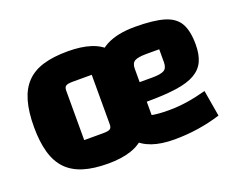

<svg xmlns="http://www.w3.org/2000/svg" viewBox="-89 -674 1060 849"><g transform="rotate(-20 440.5 -250.0)"><path d="M291 14Q223 14 175 -1Q127 -16 96.5 -47.5Q66 -79 51.5 -129.5Q37 -180 37 -250Q37 -321 51.5 -371.5Q66 -422 96.5 -453.5Q127 -485 175 -499.5Q223 -514 291 -514Q354 -514 399 -499.5Q444 -485 472 -453.5Q500 -422 513 -371.5Q526 -321 526 -250Q526 -180 513 -129.5Q500 -79 472 -47.5Q444 -16 399 -1Q354 14 291 14ZM226 -120H315Q339 -120 347.5 -125.5Q356 -131 356 -147V-380H267Q243 -380 234.5 -374.5Q226 -369 226 -353ZM603 14Q542 14 498.5 -1Q455 -16 427 -47.5Q399 -79 386 -129Q373 -179 373 -250Q373 -344 397 -402Q421 -460 473 -487Q525 -514 607 -514Q695 -514 744.5 -499Q794 -484 814 -448Q834 -412 834 -349Q834 -302 819.5 -270.5Q805 -239 772 -220Q739 -201 683 -193Q627 -185 544 -185H514V-277H603Q644 -277 659.5 -286.5Q675 -296 675 -323V-384H616Q575 -384 559.5 -375Q544 -366 544 -341V-122Q560 -119 579 -117.5Q598 -116 623 -116Q666 -116 709 -122.5Q752 -129 800 -142L821 -19Q771 -3 715.5 5.5Q660 14 603 14Z"/></g></svg>

Font: Changa
Style: Bold
Weight: 700
Designer: Eduardo Rodriguez Tunni
Foundry: Eduardo Rodriguez Tunni
Version: Version 3.002; ttfautohint (v1.8.2)